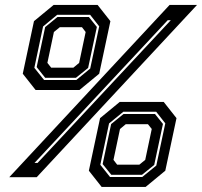

<svg xmlns="http://www.w3.org/2000/svg" viewBox="-20 -720 820 780"><path d="M17.5 0 669 -700H780.5L129 0ZM120 -58H132.5L674 -638H661.5ZM124.5 -354.5 72.5 -420.5 118 -634 198 -700H376.5L428.5 -634L383 -420.5L303 -354.5ZM159 -395H290L346.5 -441.5L383 -613L346 -660H212.5L155 -612.5L119.5 -444.5ZM163.5 -404 129 -447.5 163.5 -610 213.5 -651H341L373.5 -610.5L338 -444L288.5 -404ZM188 -445H278L301.5 -464.5L328 -590L313 -609.5H223L199 -590L172.5 -464.5ZM393 39.5 341 -26.5 386.5 -240 466.5 -306H645L697 -240L651.5 -26.5L571.5 39.5ZM427 -1H558L615 -47.5L651.5 -219L614.5 -266H481L423 -218.5L387.5 -50.5ZM432 -10 397 -53.5 431.5 -216 482 -257H609.5L642 -216.5L606.5 -50L557 -10ZM456 -51H546L570 -70.5L596.5 -196L581 -215.5H491L467.5 -196L441 -70.5Z"/></svg>

Font: Tourney Thin
Style: Bold Italic
Weight: 700
Italic angle: -12°
Version: Version 1.015